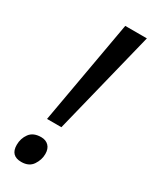

<svg xmlns="http://www.w3.org/2000/svg" viewBox="-191 -761 657 823"><g transform="rotate(30 137.5 -350.0)"><path d="M77 -201 168 -714H275L148 -201ZM73 14Q20 14 20 -40Q20 -72 38 -96.5Q56 -121 95 -121Q118 -121 132 -107Q146 -93 146 -67Q146 -38 128.5 -12Q111 14 73 14Z"/></g></svg>

Font: Manna Sans
Style: Italic
Weight: 400
Italic angle: -12°
Designer: Monotype Design Team
Foundry: Monotype Imaging Inc.
Version: Version 2.001.1; ttfautohint (v1.8.2)